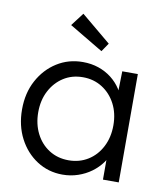

<svg xmlns="http://www.w3.org/2000/svg" viewBox="-85 -830 790 911"><g transform="rotate(10 310.0 -374.5)"><path d="M35 -262Q35 -341 68 -402Q101 -463 156.5 -498Q212 -533 281 -533Q322 -533 357 -521Q392 -509 419.5 -487.5Q447 -466 465.5 -437.5Q484 -409 491 -376L469 -387L472 -522H547V0H471V-128L491 -141Q484 -111 464 -83.5Q444 -56 415.5 -35Q387 -14 351.5 -2Q316 10 277 10Q209 10 154 -25.5Q99 -61 67 -122.5Q35 -184 35 -262ZM475 -262Q475 -320 451.5 -365Q428 -410 387 -436Q346 -462 294 -462Q241 -462 200.5 -436Q160 -410 136.5 -365Q113 -320 113 -262Q113 -205 136 -159.5Q159 -114 200 -88Q241 -62 294 -62Q346 -62 387 -87.5Q428 -113 451.5 -158.5Q475 -204 475 -262ZM358 -599 195 -696 243 -759 386 -640Z"/></g></svg>

Font: Mach Light
Style: Regular
Weight: 300
Version: Version 1.002